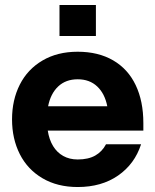

<svg xmlns="http://www.w3.org/2000/svg" viewBox="-20 -740 625 772"><path d="M28.4 -260Q28.4 -338 59.6 -399.7Q90.8 -461.4 150.8 -496.7Q210.8 -532 292.4 -532Q375.2 -532 434.9 -497.3Q494.6 -462.6 525.5 -397.9Q556.4 -333.2 556.4 -245V-215H172Q177.6 -178.8 193.3 -152.9Q209 -127 234.2 -112.9Q259.4 -98.8 292.4 -98.8Q335 -98.8 362.8 -114.5Q390.6 -130.2 406.2 -159.8H547.2Q521.6 -80.6 455 -34.3Q388.4 12 292.4 12Q210.8 12 150.8 -23.3Q90.8 -58.6 59.6 -120.3Q28.4 -182 28.4 -260ZM292.4 -421.2Q244.6 -421.2 214 -392.4Q183.4 -363.6 173.4 -312.6H411.4Q401.4 -363.6 370.8 -392.4Q340.2 -421.2 292.4 -421.2ZM219.2 -720H365.6V-595.2H219.2Z"/></svg>

Font: Aspekta Variable
Style: Regular
Weight: 400
Designer: Ivo Dolenc
Version: Version 2.100